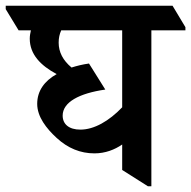

<svg xmlns="http://www.w3.org/2000/svg" viewBox="-71 -644 668 671"><path d="M259 -108C297 -108 330 -121 356 -139V-50L446 7H458V-538H577V-549L532 -624H-51V-612L-6 -538H37C35 -529 33 -519 33 -509C33 -454 71 -415 127 -385C84 -361 59 -326 59 -281C59 -236 91 -195 127 -162C166 -126 210 -108 259 -108ZM148 -240C148 -287 206 -318 297 -331L240 -422C218 -419 198 -414 179 -408C149 -433 134 -462 134 -495C134 -511 137 -525 143 -538H356V-269C310 -221 258 -191 210 -191C170 -191 148 -210 148 -240Z"/></svg>

Font: Noto Serif Devanagari SemiCondensed SemiBold
Style: Regular
Weight: 600
Width: 4
Designer: Universal Thirst, Indian Type Foundry and the Monotype Design Team
Foundry: Monotype Imaging Inc.
Version: Version 2.004